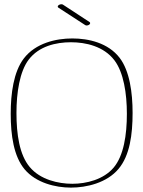

<svg xmlns="http://www.w3.org/2000/svg" viewBox="-20 -854 656 883"><path d="M394.5 -747.6C394.5 -749.5 394 -751 392.1 -752.4L269 -833C267.1 -834 264.6 -834.5 262.2 -834.5C255.4 -834.5 245.6 -830.1 245.6 -823.7C245.6 -821.8 246.6 -820.3 248.5 -818.8L371.6 -738.8C373.5 -737.3 376 -736.8 378.9 -736.8C385.7 -736.8 394.5 -741.2 394.5 -747.6ZM306.2 -659.7C374.5 -659.7 457 -641.1 505.9 -577.1C548.8 -521 563.5 -423.3 563.5 -330.6C563.5 -232.9 548.8 -138.2 502.9 -83.5C456.5 -28.3 377.4 -8.8 312.5 -8.8C247.6 -8.8 165 -27.8 116.7 -85.9C69.3 -142.1 55.7 -236.8 55.7 -334.5C55.7 -427.2 70.3 -525.4 112.3 -580.1C159.2 -641.6 237.3 -659.7 306.2 -659.7ZM312.5 -677.2C237.8 -677.2 144 -656.2 89.4 -585C42.5 -523.4 29.3 -424.3 29.3 -330.6C29.3 -231.9 43 -135.3 93.3 -75.2C145.5 -13.2 234.4 8.8 306.2 8.8C377.9 8.8 471.2 -12.7 525.4 -77.6C577.1 -139.2 589.8 -235.8 589.8 -334.5C589.8 -428.2 576.2 -527.8 530.3 -587.9C477.5 -656.7 387.7 -677.2 312.5 -677.2Z"/></svg>

Font: WireWyrm
Style: Light
Weight: 200
Version: Version 001.000